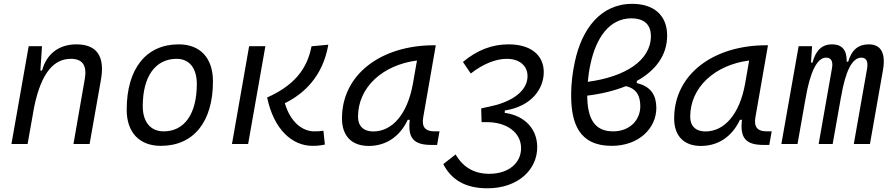

<svg xmlns="http://www.w3.org/2000/svg" viewBox="-20 -762 4728 1016"><path d="M40.5 0H126L160.2 -192.9C199.2 -384.8 269.5 -450.7 355 -450.7C417.5 -450.7 440.9 -414.6 428.7 -344.2L368.7 0H454.1L514.2 -340.3C536.1 -463.4 492.7 -527.3 384.3 -527.3C292.5 -527.3 226.1 -477.1 202.6 -388.7H193.8L202.1 -517.6H131.8Z M831.1 9.8C1004.4 9.8 1106.9 -117.2 1106.9 -331.5C1106.9 -455.1 1039.6 -527.3 925.8 -527.3C752.9 -527.3 650.4 -398.4 650.4 -181.2C650.4 -61 717.8 9.8 831.1 9.8ZM846.2 -66.9C776.9 -66.9 735.4 -116.2 735.4 -200.2C735.4 -357.4 802.2 -450.7 914.6 -450.7C982.4 -450.7 1021.5 -400.9 1021.5 -317.4C1021.5 -159.7 956.1 -66.9 846.2 -66.9Z M1633.8 9.8C1659.7 9.8 1680.2 7.3 1699.2 2.9L1691.4 -70.3C1676.8 -67.9 1665 -66.9 1643.1 -66.9C1585.4 -66.9 1519 -108.9 1487.3 -215.8C1587.9 -265.1 1688.5 -357.4 1717.3 -525.4L1628.4 -517.1C1604.5 -389.6 1527.8 -305.7 1393.6 -246.1C1428.7 -77.6 1525.4 9.8 1633.8 9.8ZM1207.5 0H1293L1384.3 -517.6H1298.3Z M1931.2 10.3C2022.9 10.3 2096.2 -39.6 2137.7 -127.9H2148.4C2137.2 -32.2 2168 4.9 2262.2 4.9H2293L2305.7 -66.9H2280.8C2227.1 -66.9 2210.4 -92.3 2220.2 -145L2286.1 -522.5H2276.9C1998.5 -522.5 1789.6 -370.1 1789.6 -135.3C1789.6 -43 1840.8 10.3 1931.2 10.3ZM1955.1 -66.4C1904.3 -66.4 1874.5 -94.7 1874.5 -144C1874.5 -299.8 2003.9 -418 2186.5 -441.9L2165 -319.3C2136.2 -157.7 2055.7 -66.4 1955.1 -66.4Z M2558.6 234.4C2722.7 234.4 2824.2 134.3 2822.8 14.6C2821.8 -79.1 2758.3 -147.9 2656.2 -164.1H2650.9L2651.4 -177.2C2794.9 -199.7 2857.4 -293.9 2857.4 -380.4C2857.4 -469.2 2790.5 -527.3 2670.9 -527.3C2585.4 -527.3 2505.9 -498 2429.7 -434.1L2471.2 -373C2535.2 -423.3 2603.5 -450.7 2661.6 -450.7C2728.5 -450.7 2771.5 -414.6 2771.5 -358.9C2771.5 -292.5 2711.9 -236.3 2605.5 -206.5C2586.4 -201.7 2556.2 -194.3 2526.4 -188.5L2528.3 -115.7H2556.2C2661.6 -115.7 2736.3 -61 2737.3 20C2738.8 96.7 2675.3 157.7 2568.8 157.7C2492.2 157.7 2431.2 125.5 2391.1 55.2L2325.7 106.4C2366.7 186.5 2439.5 234.4 2558.6 234.4Z M3349.6 -333.5C3449.2 -388.7 3510.3 -469.2 3510.3 -574.2C3510.3 -682.1 3438.5 -741.7 3325.7 -741.7C3156.2 -741.7 3058.1 -605.5 3022 -435.5C3011.2 -383.3 3002.4 -330.1 3002.4 -257.8C3002.4 -112.3 3042.5 9.8 3216.8 9.8C3361.3 9.8 3453.1 -84 3453.1 -190.4C3453.1 -252.9 3428.7 -304.2 3349.6 -322.3ZM3090.3 -329.1C3093.3 -361.8 3098.1 -394.5 3105 -424.8C3134.3 -561 3204.1 -665 3321.3 -665C3377 -665 3424.3 -641.6 3424.3 -570.8C3424.3 -441.4 3286.6 -355 3090.3 -329.1ZM3292 -306.2C3350.6 -292.5 3368.2 -252.4 3368.2 -199.2C3368.2 -128.9 3314.9 -66.9 3224.1 -66.9C3123.5 -66.9 3088.4 -137.7 3087.4 -255.9C3163.1 -265.1 3232.4 -282.2 3292 -306.2Z M3689 10.3C3780.8 10.3 3854 -39.6 3895.5 -127.9H3906.2C3895 -32.2 3925.8 4.9 4020 4.9H4050.8L4063.5 -66.9H4038.6C3984.9 -66.9 3968.3 -92.3 3978 -145L4043.9 -522.5H4034.7C3756.3 -522.5 3547.4 -370.1 3547.4 -135.3C3547.4 -43 3598.6 10.3 3689 10.3ZM3712.9 -66.4C3662.1 -66.4 3632.3 -94.7 3632.3 -144C3632.3 -299.8 3761.7 -418 3944.3 -441.9L3922.9 -319.3C3894 -157.7 3813.5 -66.4 3712.9 -66.4Z M4277.3 -517.6H4206.1L4114.7 0H4200.2L4243.2 -243.7V-242.7C4266.6 -380.9 4303.7 -457 4351.1 -457C4378.4 -457 4389.6 -437.5 4382.3 -399.4L4312 0H4386.2L4430.7 -251V-249C4453.1 -383.3 4488.8 -457 4538.1 -457C4564.5 -457 4574.7 -436.5 4568.4 -399.4L4498 0H4583.5L4652.3 -390.6C4668 -480.5 4642.1 -527.3 4577.6 -527.3C4523.4 -527.3 4487.3 -500 4468.3 -435.5H4460.4C4461.9 -498 4435.1 -527.3 4382.8 -527.3C4331.5 -527.3 4297.4 -498 4279.3 -430.7H4271.5Z"/></svg>

Font: Cascadia Mono SemiLight
Style: Italic
Weight: 350
Italic angle: -10°
Monospace: yes
Designer: Aaron Bell
Foundry: Saja Typeworks
Version: Version 2404.023